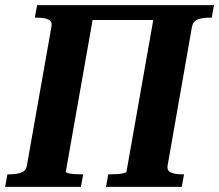

<svg xmlns="http://www.w3.org/2000/svg" viewBox="-42 -730 856 750"><path d="M260 -710H653L644 -652H251ZM-22 0 -13 -49H-4Q22 -49 41 -56Q60 -63 63 -83L159 -626Q163 -647 146.5 -654Q130 -661 104 -661H94L103 -710H330L215 -59Q215 -56 224 -53.5Q233 -51 247.5 -50Q262 -49 275 -49H283L274 0ZM372 0 381 -49H389Q403 -49 417 -50Q431 -51 441.5 -53.5Q452 -56 452 -59L567 -710H794L785 -661H775Q749 -661 730.5 -654Q712 -647 708 -626L613 -85Q609 -64 625 -56.5Q641 -49 668 -49H677L668 0Z"/></svg>

Font: Roboto Serif 72pt SemiCondensed SemiBold
Style: Italic
Weight: 600
Width: 4
Italic angle: -10°
Designer: Greg Gazdowicz
Foundry: Commercial Type
Version: Version 1.008